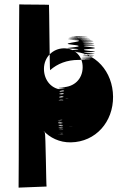

<svg xmlns="http://www.w3.org/2000/svg" viewBox="-20 -687 601 878"><path d="M497 -245C496 -359 417 -451 303 -451C250 -451 413 -451 299 -451C247 -451 411 -451 298 -451C246 -451 411 -452 299 -453C247 -457 411 -461 299 -465C247 -469 412 -472 300 -484C248 -490 414 -500 302 -505C250 -506 414 -508 302 -509C252 -511 417 -512 305 -513C254 -514 420 -515 309 -516C259 -517 425 -518 314 -519C264 -520 430 -520 319 -521C269 -522 436 -522 325 -522C275 -522 442 -522 333 -521C285 -520 452 -518 341 -517C292 -515 458 -513 347 -512C297 -511 463 -510 352 -509C302 -508 468 -507 357 -506C307 -505 472 -504 361 -503C311 -502 476 -500 365 -499C314 -498 480 -496 368 -494C317 -492 483 -490 371 -487C320 -484 485 -481 373 -478C322 -475 486 -469 374 -462C322 -455 487 -451 374 -448C322 -445 485 -442 372 -440C319 -438 483 -435 369 -433C316 -431 479 -429 365 -427C312 -425 475 -423 361 -421C308 -419 471 -418 357 -417C304 -416 468 -416 354 -415C301 -415 465 -414 351 -414C298 -414 460 -413 345 -413C290 -413 453 -413 339 -413C286 -413 243 -396 209 -366C207 -366 205 -664 204 -665C203 -666 69 -666 68 -667C67 -668 66 172 65 171L193 166C191 164 189 -77 185 -81C181 -85 180 -88 179 -89C207 -58 252 -35 304 -36C418 -38 498 -130 497 -245ZM358 -378C357 -326 320 -289 265 -288C212 -288 317 -285 262 -285C210 -285 314 -280 260 -280C207 -280 312 -272 257 -268C205 -264 311 -260 256 -255C204 -250 309 -246 255 -241C203 -236 308 -231 254 -226C202 -223 307 -220 253 -217C199 -214 304 -212 249 -210C197 -208 302 -206 248 -203C196 -199 304 -196 252 -195C200 -194 305 -196 251 -191C198 -186 304 -175 250 -171C198 -167 304 -163 250 -159C198 -155 304 -152 250 -149C198 -146 304 -141 250 -136C199 -131 305 -128 251 -126C199 -123 306 -121 252 -119C200 -117 307 -113 253 -109C202 -105 307 -103 253 -101C201 -99 308 -98 254 -96C202 -95 307 -94 253 -92C201 -90 306 -89 252 -87C200 -85 305 -83 251 -82C199 -81 305 -78 251 -78C199 -78 305 -75 251 -75C199 -75 305 -73 252 -72C201 -71 308 -70 255 -70C204 -70 311 -70 258 -71C207 -72 314 -74 260 -74C208 -74 314 -77 260 -77C208 -77 314 -80 260 -81C208 -82 315 -83 261 -85C210 -87 316 -88 262 -90C210 -92 317 -94 263 -96C211 -98 316 -99 262 -101C210 -103 317 -106 262 -110C210 -114 315 -117 261 -119C209 -121 314 -124 260 -126C208 -128 314 -137 259 -137C207 -137 313 -141 259 -141C208 -141 316 -138 266 -134C218 -130 326 -126 273 -126C221 -126 331 -121 277 -121C227 -121 335 -117 282 -116C232 -115 338 -114 286 -113C236 -112 344 -111 293 -111C244 -110 353 -110 300 -110C249 -110 357 -110 306 -110C257 -110 365 -111 313 -111C263 -111 371 -112 319 -113C269 -114 376 -114 323 -116C273 -117 380 -119 328 -121C278 -123 386 -126 333 -128C283 -130 390 -133 337 -135C287 -138 394 -140 341 -143C290 -146 397 -148 343 -152C292 -155 397 -160 343 -168C291 -175 397 -181 342 -185C290 -189 395 -192 340 -195C287 -198 392 -201 337 -204C284 -207 388 -209 332 -211C279 -213 383 -214 327 -216C273 -218 378 -219 322 -220C269 -221 373 -221 317 -222C264 -223 368 -224 312 -225C258 -226 362 -228 306 -230C252 -232 354 -233 296 -235C240 -237 342 -237 285 -237C230 -237 333 -236 276 -235C221 -234 325 -233 269 -232C216 -231 321 -230 265 -229C213 -229 318 -228 263 -228C211 -228 318 -236 264 -240C213 -245 319 -250 265 -255C214 -259 319 -263 266 -267C215 -271 322 -277 269 -277C217 -277 181 -319 181 -372C181 -426 222 -465 271 -466C321 -467 359 -431 358 -378Z"/></svg>

Font: Hussar Wojna
Style: 3
Weight: 400
Designer: Robert Jablonski
Foundry: Cannot Into Space Fonts
Version: Version 1.01